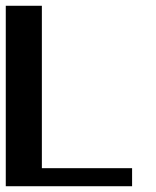

<svg xmlns="http://www.w3.org/2000/svg" viewBox="-20 -645 540 665"><path d="M0 -625H125V-62.5H437.5V0H0Z"/></svg>

Font: NeoDunggeunmo
Style: Regular
Weight: 400
Monospace: yes
Version: Version 1.600